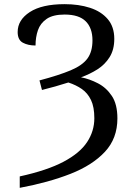

<svg xmlns="http://www.w3.org/2000/svg" viewBox="-20 -744 645 924"><path d="M75 105Q207 76 285.5 34.5Q364 -7 399 -60Q434 -113 434 -175Q434 -229 418 -262.5Q402 -296 374 -315.5Q346 -335 309 -347Q278 -337 246 -328Q214 -319 182 -311L170 -357Q264 -382 320 -405.5Q376 -429 400.5 -462Q425 -495 425 -550Q425 -609 392.5 -641.5Q360 -674 291 -674Q235 -674 204.5 -653Q174 -632 162.5 -598.5Q151 -565 151 -525Q115 -525 90 -538.5Q65 -552 65 -590Q65 -648 123.5 -686Q182 -724 291 -724Q359 -724 413 -706.5Q467 -689 498.5 -652Q530 -615 530 -557Q530 -505 507.5 -469Q485 -433 448.5 -410Q412 -387 370 -372Q411 -364 451.5 -343Q492 -322 518.5 -282Q545 -242 545 -174Q545 -78 485 -13.5Q425 51 319.5 92.5Q214 134 75 160Z"/></svg>

Font: NotoSerif-Regular
Style: Regular
Weight: 400
Designer: Monotype Design Team
Foundry: Monotype Imaging Inc.
Version: Version 2.007; ttfautohint (v1.8) -l 8 -r 50 -G 200 -x 14 -D